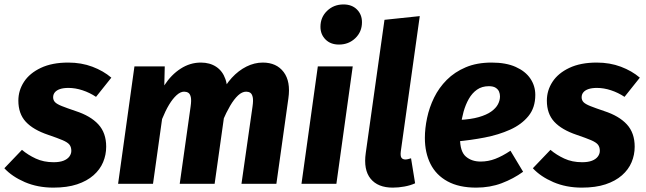

<svg xmlns="http://www.w3.org/2000/svg" viewBox="-38 -832 2924 869"><path d="M270.8 -548.8Q330.4 -548.8 380.2 -530Q430 -511.2 465.9 -480.5L396.6 -393.6Q367.9 -412.7 335.4 -423.4Q302.9 -434.1 271.8 -434.1Q248.9 -434.1 233.5 -428.9Q218.1 -423.6 210.3 -414.1Q202.5 -404.6 202.5 -391.7Q202.5 -378.6 211.1 -369.6Q219.7 -360.7 242.1 -351.8Q264.4 -342.9 304.6 -329.3Q371.5 -307.6 407 -269.2Q442.6 -230.7 442.6 -168.1Q442.6 -131.2 428.6 -97.9Q414.7 -64.6 385.1 -38.6Q355.6 -12.6 310.7 2.3Q265.9 17.2 203.4 17.2Q132.5 17.2 74.5 -7.7Q16.6 -32.7 -18.3 -70.5L61.4 -153.8Q88.5 -130.7 124 -114.3Q159.5 -97.8 204.8 -97.8Q231.6 -97.8 249.3 -104.6Q267 -111.5 275.9 -123.5Q284.8 -135.6 284.8 -149.3Q284.8 -166.5 276.4 -177.2Q268 -187.8 245.2 -197.6Q222.3 -207.3 180.3 -221.6Q112.1 -244.6 78.6 -281Q45.1 -317.4 45.1 -376.6Q45.1 -422.7 70.7 -461.8Q96.2 -500.8 146.9 -524.8Q197.6 -548.8 270.8 -548.8Z M871.1 -548.8Q911.6 -548.8 940.4 -529.8Q969.3 -510.8 982.1 -474.4Q995 -438.1 987.7 -385.7L933.4 0H775.4L824.8 -350.4Q828.8 -378.1 825.6 -392.5Q822.3 -407 814.3 -412.1Q806.3 -417.1 795.1 -417.1Q778.8 -417.1 761.3 -401.3Q743.8 -385.5 727.2 -358.1Q710.7 -330.6 695.6 -293.2L654.5 0H496.5L570.5 -531.6H707.7L705.6 -445.5Q737 -493.9 779.7 -521.3Q822.3 -548.8 871.1 -548.8ZM1151.3 -548.8Q1213.5 -548.8 1245.9 -505.9Q1278.2 -463 1267.2 -386.7L1212.9 0H1054.9L1105 -350.4Q1109 -378.1 1105.8 -392.5Q1102.5 -407 1094.8 -412.1Q1087.2 -417.1 1076 -417.1Q1057.7 -417.1 1039.4 -400.1Q1021.2 -383.1 1003.7 -353.3Q986.2 -323.4 969.4 -284.1L961.1 -403.3Q981.3 -447.2 1011.2 -479.9Q1041.2 -512.6 1077.4 -530.7Q1113.7 -548.8 1151.3 -548.8Z M1400.5 -531.6H1558.5L1484.5 0H1326.5ZM1496.1 -630.3Q1458.1 -630.3 1435.3 -653.3Q1412.4 -676.3 1412.4 -710.7Q1412.4 -754 1442.5 -782.9Q1472.6 -811.9 1516.6 -811.9Q1554.6 -811.9 1577.4 -789.2Q1600.3 -766.5 1600.3 -731.5Q1600.3 -688.1 1570.2 -659.2Q1540.1 -630.3 1496.1 -630.3Z M1702.2 -742.3 1861.9 -759.1 1776.1 -147.2Q1773.4 -125.6 1779.1 -117.9Q1784.7 -110.2 1796.8 -110.2Q1802.6 -110.2 1809.3 -111.9Q1816 -113.5 1822.4 -115.6L1840.8 -2.4Q1819.5 7.3 1792.7 12.2Q1765.9 17.2 1739.8 17.2Q1672.2 17.2 1639.4 -23.1Q1606.5 -63.4 1617.5 -140.1Z M2187.2 -548.8Q2252.3 -548.8 2296.1 -529.1Q2340 -509.5 2362.4 -476.4Q2384.8 -443.3 2384.8 -402.4Q2384.8 -344.7 2353.7 -306.6Q2322.6 -268.4 2270.8 -245.1Q2219 -221.8 2155.8 -209.6Q2092.6 -197.4 2028.8 -191.7L2041 -289.1Q2093.5 -291.8 2129 -302Q2164.4 -312.1 2185.5 -327.3Q2206.6 -342.5 2215.8 -360.1Q2225 -377.8 2225 -395.5Q2225 -407.2 2220.7 -417.5Q2216.3 -427.7 2205.3 -434.8Q2194.4 -441.9 2174.5 -441.9Q2143.3 -441.9 2120.9 -426.2Q2098.6 -410.5 2083.8 -384.3Q2069 -358.1 2060.2 -326.7Q2051.5 -295.2 2047.8 -263.6Q2044.1 -232 2044.1 -205.9Q2044.1 -146.2 2070.4 -123.5Q2096.7 -100.8 2137.3 -100.8Q2171.7 -100.8 2203.7 -113.1Q2235.8 -125.4 2272.4 -149.8L2329.6 -54.6Q2286 -23 2233 -2.9Q2180 17.2 2117.2 17.2Q2039.5 17.2 1987.7 -11.1Q1935.9 -39.3 1910.4 -90Q1885 -140.6 1885 -207.9Q1885 -250.9 1895 -298.2Q1904.9 -345.5 1926.7 -390.2Q1948.5 -434.8 1984.1 -470.5Q2019.6 -506.1 2069.8 -527.4Q2120 -548.8 2187.2 -548.8Z M2662.8 -548.8Q2722.4 -548.8 2772.2 -530Q2822 -511.2 2857.9 -480.5L2788.6 -393.6Q2759.9 -412.7 2727.4 -423.4Q2694.9 -434.1 2663.8 -434.1Q2640.9 -434.1 2625.5 -428.9Q2610.1 -423.6 2602.3 -414.1Q2594.5 -404.6 2594.5 -391.7Q2594.5 -378.6 2603.1 -369.6Q2611.7 -360.7 2634.1 -351.8Q2656.4 -342.9 2696.6 -329.3Q2763.5 -307.6 2799 -269.2Q2834.6 -230.7 2834.6 -168.1Q2834.6 -131.2 2820.6 -97.9Q2806.7 -64.6 2777.1 -38.6Q2747.6 -12.6 2702.7 2.3Q2657.9 17.2 2595.4 17.2Q2524.5 17.2 2466.5 -7.7Q2408.6 -32.7 2373.7 -70.5L2453.4 -153.8Q2480.5 -130.7 2516 -114.3Q2551.5 -97.8 2596.8 -97.8Q2623.6 -97.8 2641.3 -104.6Q2659 -111.5 2667.9 -123.5Q2676.8 -135.6 2676.8 -149.3Q2676.8 -166.5 2668.4 -177.2Q2660 -187.8 2637.2 -197.6Q2614.3 -207.3 2572.3 -221.6Q2504.1 -244.6 2470.6 -281Q2437.1 -317.4 2437.1 -376.6Q2437.1 -422.7 2462.7 -461.8Q2488.2 -500.8 2538.9 -524.8Q2589.6 -548.8 2662.8 -548.8Z"/></svg>

Font: Fira Sans Variable
Style: Italic
Weight: 397
Italic angle: -8°
Designer: Carrois Corporate & Edenspiekermann AG
Foundry: Carrois Corporate GbR & Edenspiekermann AG
Version: Version 4.202